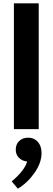

<svg xmlns="http://www.w3.org/2000/svg" viewBox="-20 -780 318 1160"><path d="M64 -759.8H213.9V0H64ZM150.9 51.8Q186 51.8 208.5 76.9Q231 102.1 231 145Q231 203.6 188.5 264.4Q146 325.2 87.9 359.9L50.8 315.9Q128.4 250.5 144 195.8Q114.3 192.9 94.7 173.6Q75.2 154.3 75.2 124Q75.2 91.8 95.9 71.8Q116.7 51.8 150.9 51.8Z"/></svg>

Font: Gully
Style: Bold
Weight: 700
Designer: jaikishan Patel
Foundry: MagicType
Version: Version 1.000;Glyphs 3.2 (3242)